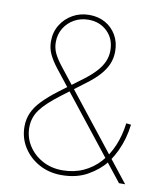

<svg xmlns="http://www.w3.org/2000/svg" viewBox="-84 -804 740 881"><g transform="rotate(10 286.5 -364.0)"><path d="M261.7 9.3Q204.1 9.3 157.7 -16.1Q111.3 -41.5 84 -84.7Q56.6 -127.9 56.6 -181.2Q56.6 -215.3 69.6 -244.9Q82.5 -274.4 110.4 -303.5Q138.2 -332.5 182.6 -366.2L289.1 -445.8Q319.8 -469.2 341.1 -492.2Q362.3 -515.1 373.3 -539.8Q384.3 -564.5 384.3 -592.3Q384.3 -646.5 349.4 -680.4Q314.5 -714.4 261.7 -714.4Q225.1 -714.4 195.6 -697.8Q166 -681.2 148.4 -652.6Q130.9 -624 130.9 -587.4Q130.9 -559.6 142.3 -535.6Q153.8 -511.7 175.8 -483.6Q197.8 -455.6 229.5 -415.5L557.6 0H528.8L211.4 -401.9Q179.7 -441.9 156.7 -471.4Q133.8 -501 121.1 -528.1Q108.4 -555.2 108.4 -587.4Q108.4 -630.4 129.2 -664.1Q149.9 -697.8 184.6 -717.3Q219.2 -736.8 261.7 -736.8Q303.7 -736.8 336.2 -718.5Q368.7 -700.2 387.7 -667.5Q406.7 -634.8 406.7 -592.3Q406.7 -560.1 394.8 -532.2Q382.8 -504.4 359.4 -478.8Q335.9 -453.1 302.2 -428.2L196.8 -348.6Q133.3 -300.8 106.2 -263.9Q79.1 -227.1 79.1 -181.2Q79.1 -134.3 103.5 -96.2Q127.9 -58.1 169.2 -35.6Q210.4 -13.2 261.7 -13.2Q314.9 -13.2 358.4 -32.7Q401.9 -52.2 434.1 -87.4Q466.3 -122.6 486.6 -170.7Q506.8 -218.8 514.2 -276.4L536.6 -273.9Q532.7 -240.7 523.7 -208.7Q514.6 -176.8 501.2 -148.4Q487.8 -120.1 470.7 -96.2L463.9 -86.9Q434.1 -48.8 383.1 -19.8Q332 9.3 261.7 9.3Z"/></g></svg>

Font: Inter 18pt Thin
Style: Regular
Weight: 250
Designer: Rasmus Andersson
Foundry: rsms
Version: Version 4.001;git-66647c0bb